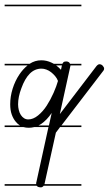

<svg xmlns="http://www.w3.org/2000/svg" viewBox="-20 -562 469 828"><path d="M331 239H168Q167 240 166 242Q161 246 157 246Q143 246 138 239H0V232H136V230Q136 224 137 223L189 -14H128Q116 -11 104 -11Q92 -11 81 -14H0V-21H66Q56 -27 48 -37Q37 -50 30.5 -68.5Q24 -87 24 -112Q24 -146 34.5 -179.5Q45 -213 63 -240Q79 -264 99 -280H0V-287H108Q131 -302 158 -302Q181 -302 202 -292Q207 -289 212 -287H249Q251 -290 253 -293Q257 -297 265 -297Q274 -297 279 -292Q281 -289 282 -287H331V-280H284Q284 -279 283.5 -277.5Q283 -276 283 -275L238 -70L396 -277Q403 -285 409 -285Q417 -285 423 -278.5Q429 -272 429 -266Q429 -260 425 -256L245 -21H331V-14H239L221 10L172 231V232H331ZM230 -213Q226 -224 218 -233.5Q210 -243 200.5 -250.5Q191 -258 180 -262Q169 -266 159 -266Q130 -266 108.5 -244.5Q87 -223 72 -181Q58 -144 58 -112Q58 -100 61 -87.5Q64 -75 70 -66Q76 -57 84 -52Q92 -47 102 -47Q123 -47 144 -64Q165 -81 181.5 -106.5Q198 -132 211 -161.5Q224 -191 230 -213ZM331 -535H0V-542H331ZM203 -75Q182 -44 157 -27Q152 -24 146 -21H191ZM243 -261 247 -280H222Q233 -272 243 -261Z"/></svg>

Font: Gruenewald VA 1. Klasse
Style: Regular
Weight: 400
Designer: Peter Wiegel
Foundry: Peter Wiegel, nach dem Schriftentwurf von Dr. H. Gr¸newald
Version: Version 0.007